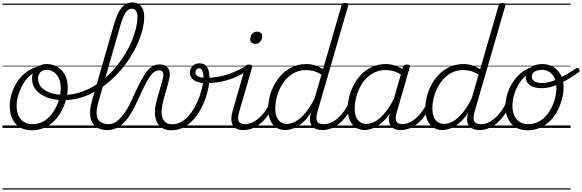

<svg xmlns="http://www.w3.org/2000/svg" viewBox="-20 -1039 4726 1559"><path d="M237 19Q180 19 140 -6Q100 -31 79.5 -75.5Q59 -120 59 -177Q59 -232 78.5 -290Q98 -348 136 -397Q174 -446 230 -476.5Q286 -507 360 -507Q370 -507 371.5 -499Q373 -491 369 -483.5Q365 -476 357 -476Q310 -476 272 -457Q234 -438 205 -406.5Q176 -375 156 -336Q136 -297 125.5 -256.5Q115 -216 115 -179Q115 -134 130 -100.5Q145 -67 174 -49Q203 -31 243 -31Q300 -31 343 -59.5Q386 -88 414.5 -133Q443 -178 458 -229Q473 -280 473 -325Q473 -375 456 -407.5Q439 -440 412.5 -456Q386 -472 357 -472Q345 -472 339 -479Q333 -486 333.5 -495.5Q334 -505 340.5 -512Q347 -519 360 -519Q406 -519 444.5 -497Q483 -475 506.5 -433Q530 -391 530 -329Q530 -287 518.5 -239.5Q507 -192 484 -146Q461 -100 426 -63Q391 -26 344 -3.5Q297 19 237 19ZM0 490H587V500H0ZM0 -20H587V0H0ZM0 -505H587V-500H0ZM0 -1010H587V-1000H0Z M499 -226Q420 -226 362 -248Q304 -270 272 -309Q240 -348 240 -400Q240 -433 254.5 -459.5Q269 -486 295.5 -502.5Q322 -519 360 -519Q372 -519 378 -512Q384 -505 383.5 -495.5Q383 -486 376.5 -479Q370 -472 358 -472Q324 -472 306.5 -451Q289 -430 289 -401Q289 -359 316.5 -329.5Q344 -300 391.5 -284.5Q439 -269 499 -269Q562 -269 621.5 -286.5Q681 -304 735 -335.5Q789 -367 836.5 -408.5Q884 -450 924 -498.5Q964 -547 996 -600Q1028 -653 1050 -706Q1072 -759 1084 -809Q1096 -859 1096 -903Q1096 -914 1104 -920Q1112 -926 1123 -926Q1134 -926 1142.5 -920Q1151 -914 1151 -903Q1151 -854 1137.5 -799.5Q1124 -745 1099 -688Q1074 -631 1038.5 -575Q1003 -519 958.5 -467.5Q914 -416 861.5 -372Q809 -328 750.5 -295Q692 -262 629 -244Q566 -226 499 -226ZM587 490H597V500H587ZM587 -20H597V0H587ZM587 -505H597V-500H587ZM587 -1010H597V-1000H587Z M852 17Q794 17 758 -10Q722 -37 713.5 -91Q705 -145 728 -225L907 -846Q933 -936 968.5 -977.5Q1004 -1019 1056 -1019Q1086 -1019 1107 -1005Q1128 -991 1139.5 -965.5Q1151 -940 1151 -904Q1151 -891 1142.5 -885Q1134 -879 1123 -879Q1112 -879 1104 -885Q1096 -891 1096 -904Q1096 -925 1090.5 -939Q1085 -953 1075 -960.5Q1065 -968 1050 -968Q1031 -968 1015.5 -954.5Q1000 -941 986 -912Q972 -883 958 -835L779 -211Q760 -146 765 -106.5Q770 -67 796 -49Q822 -31 866 -31Q877 -31 881.5 -23.5Q886 -16 883.5 -7Q881 2 873 9.5Q865 17 852 17ZM597 490H991V500H597ZM597 -20H991V0H597ZM597 -505H991V-500H597ZM597 -1010H991V-1000H597Z M853 17Q844 17 840 9.5Q836 2 838 -7Q840 -16 847.5 -23.5Q855 -31 867 -31Q885 -31 906.5 -41Q928 -51 952.5 -75Q977 -99 1004.5 -142Q1032 -185 1060 -250Q1097 -333 1125.5 -385Q1154 -437 1178 -465.5Q1202 -494 1225.5 -505Q1249 -516 1276 -516Q1286 -516 1289 -509Q1292 -502 1290 -492.5Q1288 -483 1282.5 -475.5Q1277 -468 1269 -468Q1252 -468 1235 -457Q1218 -446 1200 -421Q1182 -396 1160 -353.5Q1138 -311 1109 -247Q1074 -168 1042 -116.5Q1010 -65 978.5 -36Q947 -7 916.5 5Q886 17 853 17ZM991 490H1091V500H991ZM991 -20H1091V0H991ZM991 -505H1091V-500H991ZM991 -1010H1091V-1000H991Z M1370 19Q1329 19 1299.5 1.5Q1270 -16 1254 -48.5Q1238 -81 1237.5 -125.5Q1237 -170 1253 -225L1299 -388Q1311 -429 1304 -448.5Q1297 -468 1270 -468Q1259 -468 1253.5 -475.5Q1248 -483 1249 -492.5Q1250 -502 1257 -509Q1264 -516 1276 -516Q1302 -516 1320 -507Q1338 -498 1348 -480.5Q1358 -463 1358.5 -437.5Q1359 -412 1350 -380L1308 -228Q1296 -186 1293 -150Q1290 -114 1297.5 -87.5Q1305 -61 1325 -45.5Q1345 -30 1379 -30Q1418 -30 1451.5 -49Q1485 -68 1513 -100Q1541 -132 1563 -172Q1585 -212 1600 -255Q1615 -298 1623.5 -338.5Q1632 -379 1632 -412Q1632 -438 1627 -454Q1622 -470 1614.5 -477.5Q1607 -485 1596 -485Q1583 -485 1578 -495Q1573 -505 1579 -515Q1585 -525 1601 -525Q1626 -525 1644 -512Q1662 -499 1671.5 -473Q1681 -447 1681 -408Q1681 -373 1672.5 -328.5Q1664 -284 1647 -235.5Q1630 -187 1604 -142Q1578 -97 1543.5 -60.5Q1509 -24 1465.5 -2.5Q1422 19 1370 19ZM1091 490H1733V500H1091ZM1091 -20H1733V0H1091ZM1091 -505H1733V-500H1091ZM1091 -1010H1733V-1000H1091Z M1651 -364Q1591 -364 1556.5 -387Q1522 -410 1522 -447Q1522 -481 1544 -503Q1566 -525 1600 -525Q1614 -525 1617 -515Q1620 -505 1614.5 -495Q1609 -485 1596 -485Q1584 -485 1575.5 -476Q1567 -467 1567 -452Q1567 -437 1576.5 -427Q1586 -417 1605.5 -412Q1625 -407 1652 -407Q1705 -407 1759 -417Q1813 -427 1868 -449Q1923 -471 1980 -504Q1987 -509 1992 -505Q1997 -501 1998.5 -493Q2000 -485 1997.5 -477Q1995 -469 1988 -464Q1934 -429 1877.5 -406.5Q1821 -384 1764.5 -374Q1708 -364 1651 -364ZM1732 490H1770V500H1732ZM1732 -20H1770V0H1732ZM1732 -505H1770V-500H1732ZM1732 -1010H1770V-1000H1732Z M1956 17Q1924 17 1902.5 7Q1881 -3 1870 -23Q1859 -43 1858.5 -72Q1858 -101 1869 -139L1972 -495Q1975 -506 1981.5 -510.5Q1988 -515 2002 -515Q2018 -515 2024 -509Q2030 -503 2027 -492L1923 -134Q1907 -81 1917 -56Q1927 -31 1970 -31Q1980 -31 1984 -23.5Q1988 -16 1986.5 -7Q1985 2 1977.5 9.5Q1970 17 1956 17ZM2053 -683Q2035 -683 2023.5 -692.5Q2012 -702 2012 -721Q2012 -745 2026.5 -763.5Q2041 -782 2068 -782Q2086 -782 2097.5 -772.5Q2109 -763 2109 -744Q2109 -721 2094.5 -702Q2080 -683 2053 -683ZM1770 490H2095V500H1770ZM1770 -20H2095V0H1770ZM1770 -505H2095V-500H1770ZM1770 -1010H2095V-1000H1770Z M1957 17Q1946 17 1941 9.5Q1936 2 1938 -7Q1940 -16 1948 -23.5Q1956 -31 1971 -31Q2001 -31 2031 -45.5Q2061 -60 2088.5 -85.5Q2116 -111 2139 -145Q2162 -179 2178 -217Q2182 -228 2191 -228Q2200 -228 2207 -221.5Q2214 -215 2210 -204Q2192 -158 2166 -118Q2140 -78 2107.5 -47.5Q2075 -17 2037 0Q1999 17 1957 17ZM2095 490V500ZM2095 -20V0ZM2095 -505V-500ZM2095 -1010V-1000Z M2297 17Q2254 17 2222.5 -4Q2191 -25 2174 -64Q2157 -103 2157 -156Q2157 -200 2169 -250.5Q2181 -301 2206 -348.5Q2231 -396 2268.5 -434.5Q2306 -473 2356 -496Q2406 -519 2470 -519Q2503 -519 2538 -508Q2573 -497 2603 -478L2753 -995Q2756 -1006 2762.5 -1010.5Q2769 -1015 2783 -1015Q2800 -1015 2805 -1008Q2810 -1001 2806 -989L2558 -133Q2543 -80 2554 -55.5Q2565 -31 2609 -31Q2618 -31 2622 -23.5Q2626 -16 2624.5 -7Q2623 2 2616 9.5Q2609 17 2595 17Q2569 17 2549.5 10Q2530 3 2517.5 -10.5Q2505 -24 2500 -43.5Q2495 -63 2497 -89L2505 -123Q2469 -69 2431.5 -38.5Q2394 -8 2359.5 4.5Q2325 17 2297 17ZM2311 -33Q2346 -33 2384 -55Q2422 -77 2460.5 -123.5Q2499 -170 2535 -242L2590 -433Q2555 -455 2525 -462.5Q2495 -470 2467 -470Q2416 -470 2375.5 -450.5Q2335 -431 2305 -398Q2275 -365 2255 -324.5Q2235 -284 2225 -241.5Q2215 -199 2215 -160Q2215 -122 2225.5 -93Q2236 -64 2257.5 -48.5Q2279 -33 2311 -33ZM2095 490H2736V500H2095ZM2095 -20H2736V0H2095ZM2095 -505H2736V-500H2095ZM2095 -1010H2736V-1000H2095Z M2598 17Q2587 17 2582 9.5Q2577 2 2579 -7Q2581 -16 2589 -23.5Q2597 -31 2612 -31Q2642 -31 2672 -45.5Q2702 -60 2729.5 -85.5Q2757 -111 2780 -145Q2803 -179 2819 -217Q2823 -228 2832 -228Q2841 -228 2848 -221.5Q2855 -215 2851 -204Q2833 -158 2807 -118Q2781 -78 2748.5 -47.5Q2716 -17 2678 0Q2640 17 2598 17ZM2736 490V500ZM2736 -20V0ZM2736 -505V-500ZM2736 -1010V-1000Z M2942 17Q2899 17 2868 -4Q2837 -25 2820 -64Q2803 -103 2803 -156Q2803 -200 2815 -250Q2827 -300 2851.5 -347.5Q2876 -395 2913 -434Q2950 -473 3000.5 -496Q3051 -519 3115 -519Q3153 -519 3192 -505Q3231 -491 3263 -467L3252 -423Q3211 -451 3177 -460.5Q3143 -470 3112 -470Q3061 -470 3020.5 -450.5Q2980 -431 2949.5 -398Q2919 -365 2899.5 -324.5Q2880 -284 2870 -241.5Q2860 -199 2860 -160Q2860 -121 2870.5 -92.5Q2881 -64 2902.5 -48.5Q2924 -33 2956 -33Q2992 -33 3031 -56Q3070 -79 3110 -128.5Q3150 -178 3186 -254L3199 -213Q3158 -124 3111.5 -73.5Q3065 -23 3021 -3Q2977 17 2942 17ZM3231 17Q3202 17 3181.5 7Q3161 -3 3150 -22Q3139 -41 3138 -68Q3137 -95 3147 -129L3252 -494Q3256 -506 3262.5 -510.5Q3269 -515 3282 -515Q3300 -515 3305 -508Q3310 -501 3306 -489L3201 -125Q3186 -75 3198.5 -53Q3211 -31 3246 -31Q3255 -31 3259 -23.5Q3263 -16 3261.5 -7Q3260 2 3252.5 9.5Q3245 17 3231 17ZM2736 490H3371V500H2736ZM2736 -20H3371V0H2736ZM2736 -505H3371V-500H2736ZM2736 -1010H3371V-1000H2736Z M3233 17Q3222 17 3217 9.5Q3212 2 3214 -7Q3216 -16 3224 -23.5Q3232 -31 3247 -31Q3277 -31 3307 -45.5Q3337 -60 3364.5 -85.5Q3392 -111 3415 -145Q3438 -179 3454 -217Q3458 -228 3467 -228Q3476 -228 3483 -221.5Q3490 -215 3486 -204Q3468 -158 3442 -118Q3416 -78 3383.5 -47.5Q3351 -17 3313 0Q3275 17 3233 17ZM3371 490V500ZM3371 -20V0ZM3371 -505V-500ZM3371 -1010V-1000Z M3573 17Q3530 17 3498.5 -4Q3467 -25 3450 -64Q3433 -103 3433 -156Q3433 -200 3445 -250.5Q3457 -301 3482 -348.5Q3507 -396 3544.5 -434.5Q3582 -473 3632 -496Q3682 -519 3746 -519Q3779 -519 3814 -508Q3849 -497 3879 -478L4029 -995Q4032 -1006 4038.5 -1010.5Q4045 -1015 4059 -1015Q4076 -1015 4081 -1008Q4086 -1001 4082 -989L3834 -133Q3819 -80 3830 -55.5Q3841 -31 3885 -31Q3894 -31 3898 -23.5Q3902 -16 3900.5 -7Q3899 2 3892 9.5Q3885 17 3871 17Q3845 17 3825.5 10Q3806 3 3793.5 -10.5Q3781 -24 3776 -43.5Q3771 -63 3773 -89L3781 -123Q3745 -69 3707.5 -38.5Q3670 -8 3635.5 4.5Q3601 17 3573 17ZM3587 -33Q3622 -33 3660 -55Q3698 -77 3736.5 -123.5Q3775 -170 3811 -242L3866 -433Q3831 -455 3801 -462.5Q3771 -470 3743 -470Q3692 -470 3651.5 -450.5Q3611 -431 3581 -398Q3551 -365 3531 -324.5Q3511 -284 3501 -241.5Q3491 -199 3491 -160Q3491 -122 3501.5 -93Q3512 -64 3533.5 -48.5Q3555 -33 3587 -33ZM3371 490H4012V500H3371ZM3371 -20H4012V0H3371ZM3371 -505H4012V-500H3371ZM3371 -1010H4012V-1000H3371Z M3874 17Q3863 17 3858 9.5Q3853 2 3855 -7Q3857 -16 3865 -23.5Q3873 -31 3888 -31Q3918 -31 3948 -45.5Q3978 -60 4005.5 -85.5Q4033 -111 4056 -145Q4079 -179 4095 -217Q4099 -228 4108 -228Q4117 -228 4124 -221.5Q4131 -215 4127 -204Q4109 -158 4083 -118Q4057 -78 4024.5 -47.5Q3992 -17 3954 0Q3916 17 3874 17ZM4012 490V500ZM4012 -20V0ZM4012 -505V-500ZM4012 -1010V-1000Z M4263 19Q4206 19 4166 -6Q4126 -31 4105 -75.5Q4084 -120 4084 -177Q4084 -232 4104 -290Q4124 -348 4162 -397Q4200 -446 4256 -476.5Q4312 -507 4386 -507L4383 -476Q4325 -476 4280 -447.5Q4235 -419 4204 -374Q4173 -329 4157 -277.5Q4141 -226 4141 -179Q4141 -134 4156 -100.5Q4171 -67 4199.5 -49Q4228 -31 4268 -31Q4326 -31 4368.5 -59.5Q4411 -88 4440 -133Q4469 -178 4483.5 -229Q4498 -280 4498 -325Q4498 -375 4481.5 -407.5Q4465 -440 4438.5 -456Q4412 -472 4383 -472Q4345 -472 4321.5 -458Q4298 -444 4298 -416Q4298 -400 4308 -388.5Q4318 -377 4336.5 -371Q4355 -365 4382 -365Q4415 -365 4454 -376.5Q4493 -388 4543 -414.5Q4593 -441 4659 -484Q4667 -489 4673.5 -486.5Q4680 -484 4683.5 -477Q4687 -470 4686 -462.5Q4685 -455 4678 -451Q4612 -405 4559 -377Q4506 -349 4462.5 -336Q4419 -323 4378 -323Q4338 -323 4308.5 -334Q4279 -345 4264 -366Q4249 -387 4249 -415Q4249 -444 4266 -467.5Q4283 -491 4313.5 -505Q4344 -519 4385 -519Q4431 -519 4470 -497Q4509 -475 4532.5 -433Q4556 -391 4556 -329Q4556 -287 4544.5 -239.5Q4533 -192 4510 -146Q4487 -100 4452 -63Q4417 -26 4369.5 -3.5Q4322 19 4263 19ZM4012 490H4613V500H4012ZM4012 -20H4613V0H4012ZM4012 -505H4613V-500H4012ZM4012 -1010H4613V-1000H4012Z"/></svg>

Font: Playwrite TZ Guides
Style: Regular
Weight: 400
Designer: Veronika Burian, José Scaglione
Foundry: TypeTogether
Version: Version 1.003